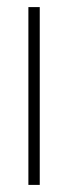

<svg xmlns="http://www.w3.org/2000/svg" viewBox="-20 -521 178 541"><path d="M92 0V-501H60V0Z"/></svg>

Font: Advent Pro
Style: ExtraLight
Weight: 250
Designer: Andreas Kalpakidis
Foundry: Andreas Kalpakidis
Version: Version 2.002 2007